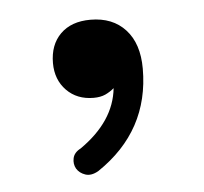

<svg xmlns="http://www.w3.org/2000/svg" viewBox="-33 -768 376 354"><g transform="rotate(-5 154.5 -590.5)"><path d="M146 -732.9Q187 -732.9 210.7 -707Q234.4 -681.2 234.4 -634.8Q234.4 -519.5 136.2 -453.6Q122.6 -445.8 111.8 -449.5Q101.1 -453.1 95.7 -461.9Q90.8 -470.7 93 -481.2Q95.2 -491.7 107.4 -498Q171.4 -542.5 177.7 -603.5Q170.4 -597.2 161.4 -593Q152.3 -588.9 139.6 -588.9Q108.9 -588.9 89.6 -608.6Q70.3 -628.4 70.3 -659.2Q70.3 -692.9 90.3 -712.9Q110.4 -732.9 146 -732.9Z"/></g></svg>

Font: Mikhak-DS2-FD Medium
Style: Regular
Weight: 500
Designer: Amin Abedi
Version: Version 3.4